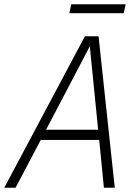

<svg xmlns="http://www.w3.org/2000/svg" viewBox="-35 -880 655 900"><path d="M-15 0 363 -710H427L503 0H452L430 -224H156L38 0ZM386 -663 181 -272H425ZM290 -818 299 -860H554L545 -818Z"/></svg>

Font: Geist Mono ExtraLight
Style: Italic
Weight: 200
Italic angle: -12°
Monospace: yes
Designer: Basement.studio, Andrés Briganti, Mateo Zaragoza
Foundry: Basement.studio, Vercel, Andrés Briganti, Guido Ferreyra, Mateo Zaragoza
Version: Version 1.500; ttfautohint (v1.8.4.7-5d5b)